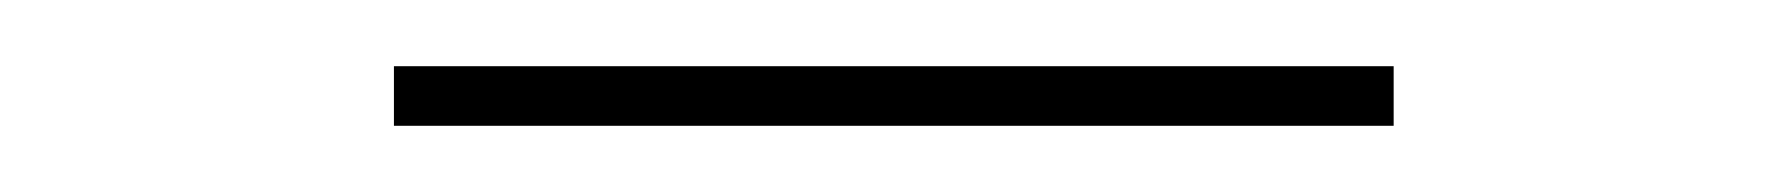

<svg xmlns="http://www.w3.org/2000/svg" viewBox="-20 -369 540 58"><path d="M99 -331V-349H401V-331Z"/></svg>

Font: Iosevka Aile Thin
Style: Regular
Weight: 100
Designer: Belleve Invis
Foundry: Belleve Invis
Version: Version 31.1.0; ttfautohint (v1.8.4)